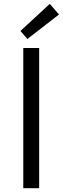

<svg xmlns="http://www.w3.org/2000/svg" viewBox="-20 -983 328 1003"><path d="M101.6 0V-732.4H184.6V0ZM123 -779.3 86.9 -821.3 240.2 -962.9 288.1 -907.2Z"/></svg>

Font: Gen Shin Gothic Normal
Style: Regular
Weight: 300
Designer: [Source Han Sans]
Ryoko NISHIZUKA  (kana & ideographs); Paul D. Hunt (Latin, Greek & Cyrillic); Wenlong ZHANG  (bopomofo
Version: Version 1.002.20150607